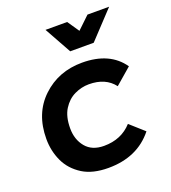

<svg xmlns="http://www.w3.org/2000/svg" viewBox="-138 -859 860 967"><g transform="rotate(-20 291.5 -376.0)"><path d="M423 -613H297L217 -757H333L376 -694L442 -757H558ZM278 5Q194.5 5 141 -28Q84.5 -63.5 58.8 -119Q33 -174.5 33 -239Q33 -375 119.5 -457Q206 -539 333 -539Q481 -539 549 -441L462 -366Q417 -425 328 -425Q288 -425 250.5 -407Q213 -389 188.5 -350Q164 -311 164 -248Q164 -188 197.5 -147.5Q231 -107 295 -107Q388 -107 445 -170L520 -103Q434 5 278 5Z"/></g></svg>

Font: Argentum Sans Medium
Style: Italic
Weight: 500
Italic angle: -11°
Designer: Julieta Ulanovsky (font), Cristiano Sobral (main changes and remaster)
Foundry: Julieta Ulanovsky (font), Cristiano Sobral (main changes and remaster)
Version: Version 2.007;June 15, 2022;FontCreator 14.0.0.2814 64-bit; 